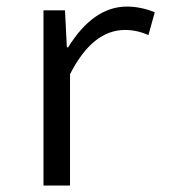

<svg xmlns="http://www.w3.org/2000/svg" viewBox="-20 -573 540 593"><path d="M114.3 0V-541H180.7L186.5 -426.8H190.4Q268.6 -552.7 372.1 -552.7Q414.1 -552.7 458 -535.2L438.5 -464.8Q402.3 -480.5 366.2 -480.5Q265.6 -480.5 196.3 -343.8V0Z"/></svg>

Font: GenEi Gothic M SemiLight
Style: Regular
Weight: 350
Designer: o_tamon (Modified); [Source Han Sans]
Ryoko NISHIZUKA  (kana & ideographs); Paul D. Hunt (Latin, Greek & Cyrillic); Wenl
Version: Version 1.1a;Original Version 1.004